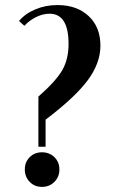

<svg xmlns="http://www.w3.org/2000/svg" viewBox="-20 -729 472 759"><path d="M76.2 -627 55.2 -646Q79.6 -675.3 119.9 -692.1Q160.2 -709 207 -709Q284.2 -709 330.6 -665.3Q377 -621.6 377 -548.8Q377 -479.5 327.1 -412.1Q277.3 -344.7 160.2 -255.9V-148.9H131.8V-347.2Q201.7 -408.7 226.3 -451.9Q251 -495.1 251 -555.2Q251 -674.8 175.8 -674.8Q150.4 -674.8 123.5 -661.9Q96.7 -648.9 76.2 -627ZM97.4 -10Q78.1 -29.8 78.1 -59.1Q78.1 -88.4 97.4 -107.7Q116.7 -127 146 -127Q175.3 -127 195.1 -107.7Q214.8 -88.4 214.8 -59.1Q214.8 -29.8 195.1 -10Q175.3 9.8 146 9.8Q116.7 9.8 97.4 -10Z"/></svg>

Font: Moniqa Black Heading
Style: Regular
Weight: 900
Designer: Rajesh Rajput
Foundry: Rajesh Rajput
Version: Version 1.000